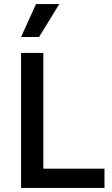

<svg xmlns="http://www.w3.org/2000/svg" viewBox="-20 -919 549 939"><path d="M83 0V-660H192V-94H491V0ZM171 -738H83L156 -899H270Z"/></svg>

Font: Bricolage Grotesque 10pt Medium
Style: Regular
Weight: 500
Designer: Mathieu Triay
Foundry: Atelier Triay
Version: Version 1.000; ttfautohint (v1.8.4.7-5d5b);gftools[0.9.32]